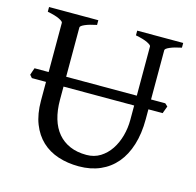

<svg xmlns="http://www.w3.org/2000/svg" viewBox="-95 -713 844 827"><g transform="rotate(15 327.0 -300.0)"><path d="M344.2 -41.5Q378.9 -41.5 405.8 -58.3Q432.6 -75.2 450.9 -102.5Q469.2 -129.9 478.8 -164.8Q488.3 -199.7 488.3 -235.8V-300.3H173.3V-241.2Q173.3 -194.3 184.3 -157.2Q195.3 -120.1 217 -94.5Q238.8 -68.8 270.5 -55.2Q302.2 -41.5 344.2 -41.5ZM622.6 -594.2Q589.4 -587.4 570.6 -579.1Q551.8 -570.8 551.8 -564V-344.2H615.2L627.4 -333L615.2 -300.3H551.8V-255.9Q551.8 -191.9 536.1 -141.6Q520.5 -91.3 491.2 -56.6Q461.9 -22 419.9 -3.7Q377.9 14.6 325.2 14.6Q274.9 14.6 232.7 0.7Q190.4 -13.2 159.9 -41.7Q129.4 -70.3 112.3 -113.8Q95.2 -157.2 95.2 -216.8V-300.3H32.2L21.5 -312.5Q23.9 -319.8 26.6 -328.1Q29.3 -336.4 32.2 -344.2H95.2V-564Q95.2 -569.8 77.4 -578.6Q59.6 -587.4 24.4 -594.2V-615.2H244.1V-594.2Q210.9 -587.4 192.1 -579.1Q173.3 -570.8 173.3 -564V-344.2H488.3V-564Q488.3 -569.8 470.5 -578.6Q452.6 -587.4 417.5 -594.2V-615.2H622.6Z"/></g></svg>

Font: Gentium Plus Afr
Style: Regular
Weight: 400
Designer: J. Victor Gaultney, Annie Olsen, Iska Routamaa, Becca Hirsbrunner
Foundry: SIL International
Version: Version 5.000